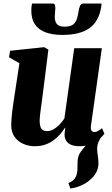

<svg xmlns="http://www.w3.org/2000/svg" viewBox="-20 -825 642 1097"><path d="M382 252 371 220.5Q393 212 403.5 199.5Q414 187 418.5 170Q422 157 422.5 141Q423 125 423 106.5Q423 65 442 41.5Q461 18 477 -3L563.5 -49.5Q550 -32 542.5 -13Q535 6 535 26.5Q535 42 538.8 64.8Q542.5 87.5 542.5 109Q542.5 138.5 527.8 163.5Q513 188.5 489 207.5Q466.5 225.5 438.5 237Q410.5 248.5 382 252ZM177.5 10.5Q146 10.5 115.5 -2Q85 -14.5 64.8 -41Q44.5 -67.5 44 -110Q44 -127 45.8 -147.8Q47.5 -168.5 50.2 -191.2Q53 -214 56.5 -237.5Q60 -261 63.5 -283.5L91 -463.5L31.5 -498L38 -535L232.5 -555.5L256.5 -541.5L224.5 -287.5Q222 -266 218.8 -243.5Q215.5 -221 212.8 -200.2Q210 -179.5 208.2 -162.8Q206.5 -146 206.5 -136.5Q206.5 -115 210.8 -101.8Q215 -88.5 224.2 -82.2Q233.5 -76 249 -76Q268.5 -76 287 -86.8Q305.5 -97.5 321 -114.2Q336.5 -131 348 -148.5L404 -549.5H562L499.5 -105.5Q497 -87 503 -78.8Q509 -70.5 519 -70.5Q528 -70.5 537.2 -75.2Q546.5 -80 563 -92.5L576.5 -61Q569 -49.5 549.8 -32.8Q530.5 -16 501.5 -2.8Q472.5 10.5 435.5 10.5Q395 10.5 374.2 -4.2Q353.5 -19 349.5 -44.5Q349 -48.5 349 -54Q349 -59.5 349.5 -66.2Q350 -73 351 -80.2Q352 -87.5 353 -94L351 -95Q339 -76 322.8 -57.2Q306.5 -38.5 285.2 -23Q264 -7.5 237.5 1.5Q211 10.5 177.5 10.5ZM280 -805Q291 -805 293.8 -796.5Q296.5 -788 296 -774.5Q296 -764.5 294.5 -753Q293 -741.5 293 -731.5Q292 -704.5 304.2 -688.5Q316.5 -672.5 348 -672.5Q383 -672.5 398.8 -685.8Q414.5 -699 420.2 -719.8Q426 -740.5 429.5 -763.5Q432 -780 437.8 -792.5Q443.5 -805 456.5 -805H559.5Q559.5 -800.5 559.5 -796.2Q559.5 -792 558.5 -787Q545.5 -703 491.2 -664.2Q437 -625.5 336 -625.5Q278.5 -625.5 238.5 -641Q198.5 -656.5 178 -688.5Q157.5 -720.5 159 -770Q159 -778.5 160 -787.2Q161 -796 163 -805Z"/></svg>

Font: Merriweather 48pt Black
Style: Italic
Weight: 900
Italic angle: -7.8°
Version: Version 2.101